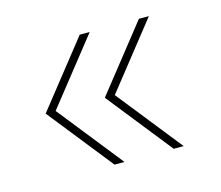

<svg xmlns="http://www.w3.org/2000/svg" viewBox="-66 -594 641 558"><g transform="rotate(-15 254.0 -314.5)"><path d="M393 -119 238 -314 393 -510H423L268 -314L423 -119ZM215 -119 60 -314 215 -510H245L90 -314L245 -119Z"/></g></svg>

Font: MuseoModerno SemiBold Thin
Style: Regular
Weight: 250
Version: Version 1.001